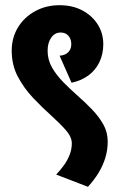

<svg xmlns="http://www.w3.org/2000/svg" viewBox="-20 -688 459 738"><path d="M256 -137Q256 -162 232.5 -188.5Q209 -215 175 -245.5Q141 -276 106.5 -312.5Q72 -349 48.5 -393.5Q25 -438 25 -493H163Q163 -458 180 -428.5Q197 -399 223 -372.5Q249 -346 278.5 -320Q308 -294 334 -267Q360 -240 377 -210Q394 -180 394 -144ZM318 30 196 -17Q212 -34 225.5 -52.5Q239 -71 247.5 -92.5Q256 -114 256 -137L394 -144Q394 -112 385 -82Q376 -52 359 -24Q342 4 318 30ZM25 -493Q25 -543 49 -582.5Q73 -622 115 -645Q157 -668 209 -668L213 -563Q191 -563 177 -543.5Q163 -524 163 -493ZM255 -370 209 -474Q230 -475 242 -487Q254 -499 254 -518H377Q377 -481 362.5 -450Q348 -419 320.5 -398.5Q293 -378 255 -370ZM254 -518Q254 -538 243 -550.5Q232 -563 213 -563L209 -668Q258 -668 295.5 -648.5Q333 -629 355 -595Q377 -561 377 -518Z"/></svg>

Font: Akshar Light SemiBold
Style: Regular
Weight: 600
Version: Version 1.100